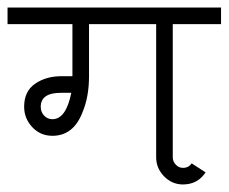

<svg xmlns="http://www.w3.org/2000/svg" viewBox="-36 -483 606 509"><path d="M153 -237H126Q72 -237 72 -200Q72 -186 81 -176.5Q90 -167 103 -167Q139 -167 153 -237ZM-16 -463H550V-419H422V-66Q422 -55 430 -46.5Q438 -38 449 -38Q464 -38 472 -50L509 -26Q488 6 449 6Q420 6 399 -15.5Q378 -37 378 -66V-419H200V-281Q200 -227 183 -186Q159 -123 103 -123Q71 -123 49.5 -146Q28 -169 28 -200Q28 -241 57 -261Q86 -281 127 -281H156V-419H-16Z"/></svg>

Font: Bhavuka
Style: Regular
Weight: 400
Version: 2.94.0; ttfautohint (v1.2) -l 7 -r 28 -G 50 -x 13 -D deva -f